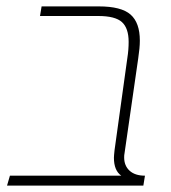

<svg xmlns="http://www.w3.org/2000/svg" viewBox="-20 -580 535 600"><path d="M368 -88Q368 -62 385 -46.5Q402 -31 433 -31L428 0H2L11 -31H359Q336 -47 336 -87Q336 -93 338 -111L378 -399Q382 -424 382 -449Q382 -492 361 -511Q340 -530 287 -530H105L110 -560H289Q359 -560 388 -534.5Q417 -509 417 -453Q417 -431 412 -398L369 -100Q368 -96 368 -88Z"/></svg>

Font: FiraGO UltraLight
Style: Italic
Weight: 200
Italic angle: -8°
Designer: bBox Type GmbH
Foundry: bBox Type GmbH
Version: Version 1.001